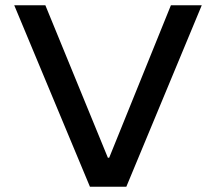

<svg xmlns="http://www.w3.org/2000/svg" viewBox="-20 -708 820 728"><path d="M321 0 34 -688H152L389 -110H394L628 -688H745L459 0Z"/></svg>

Font: Saira Expanded Medium
Style: Regular
Weight: 500
Width: 7
Designer: Hector Gatti with collaboration of the Omnibus-Type team
Foundry: Omnibus-Type
Version: Version 1.100; ttfautohint (v1.8.3)